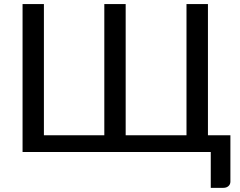

<svg xmlns="http://www.w3.org/2000/svg" viewBox="-20 -737 1163 931"><path d="M89.4 0V-717.3H192.9V-81.1H485.8V-717.3H589.4V-81.1H884.3V-717.3H988.3V-81.1H1097.2V143.6Q1097.2 157.2 1087.6 165.5Q1078.1 173.8 1063.5 173.8H1002V0Z"/></svg>

Font: Lato-Medium
Style: Regular
Weight: 500
Designer: Lukasz Dziedzic
Foundry: tyPoland Lukasz Dziedzic
Version: Version 2.006; 2014-01-15